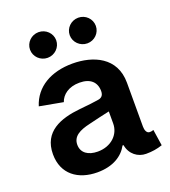

<svg xmlns="http://www.w3.org/2000/svg" viewBox="-140 -864 863 976"><g transform="rotate(-20 291.5 -376.0)"><path d="M219.7 10.7C305.7 10.7 359.4 -25.9 385.3 -74.2H390.6C399.4 -22.5 440.4 6.8 483.9 6.8C517.1 6.8 543.9 2.4 572.8 -7.3L559.6 -94.7C551.8 -91.8 546.9 -90.8 539.1 -90.8C522 -90.8 515.6 -110.4 515.6 -128.9V-366.2C515.6 -504.9 398.9 -552.7 288.1 -552.7C171.9 -552.7 83 -502 53.2 -406.7L180.2 -383.3C192.4 -419.4 228.5 -449.2 288.1 -449.2C346.2 -449.2 377.9 -420.4 377.9 -371.1C377.9 -344.2 362.3 -336.4 347.2 -334.5C323.2 -330.1 292 -327.1 244.6 -322.3C137.7 -311.5 37.6 -275.4 37.6 -152.8C37.6 -44.9 115.7 10.7 219.7 10.7ZM257.3 -87.9C206.5 -87.9 170.4 -111.3 170.4 -156.2C170.4 -202.1 210 -221.7 265.1 -234.4C303.2 -244.1 343.8 -252.9 378.9 -260.7V-195.3C378.9 -136.2 330.1 -87.9 257.3 -87.9ZM395.5 -623C434.6 -623 465.8 -654.3 465.8 -692.4C465.8 -730.5 434.6 -761.7 395.5 -761.7C356.4 -761.7 324.7 -730.5 324.7 -692.4C324.7 -654.3 356.4 -623 395.5 -623ZM180.7 -623C219.7 -623 251.5 -654.3 251.5 -692.4C251.5 -730.5 219.7 -761.7 180.7 -761.7C141.6 -761.7 109.9 -730.5 109.9 -692.4C109.9 -654.3 141.6 -623 180.7 -623Z"/></g></svg>

Font: Raveo SemiBold
Style: Regular
Weight: 600
Designer: Jakub Foglar, Rasmus Andersson (Inter)
Foundry: Jakubfoglar.com
Version: Version 1.100;Glyphs 3.2.3 (3260)